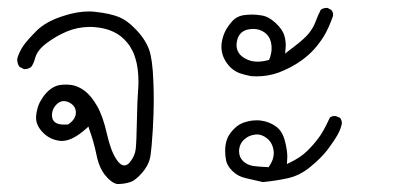

<svg xmlns="http://www.w3.org/2000/svg" viewBox="-20 -279 1040 478"><path d="M201.2 -211.9Q202.6 -211.9 207.5 -211.9Q212.4 -211.9 220.7 -210.9Q250.5 -208 273.4 -193.8Q290 -183.1 302.7 -165Q310.5 -152.8 314.5 -141.6Q318.4 -130.4 320.6 -119.9Q322.8 -109.4 323.7 -97.9Q324.7 -86.4 324.7 -75.2Q324.7 -64 323.7 -52.7Q321.8 -30.3 320.8 22.2Q319.8 74.7 317.9 92Q315.9 109.4 303.2 125Q296.9 132.8 289.6 132.8Q279.8 132.8 270.5 118.7Q255.9 97.7 246.1 54Q236.3 10.3 221.7 -15.1Q207.5 -40 191.2 -52.5Q174.8 -64.9 158.2 -67.4Q150.9 -68.4 142.8 -68.4Q134.8 -68.4 126.5 -66.9Q105 -62 87.9 -38.6Q83.5 -32.2 79.6 -25.4Q71.8 -10.3 69.8 10.7Q69.8 12.7 69.8 14.2Q69.8 33.7 87.4 51.5Q105 69.3 130.9 71.8Q132.8 71.8 134.8 71.8Q160.6 71.8 195.3 40.5L200.2 36.1L202.1 42.5Q213.4 73.2 220.2 106.4Q226.6 138.7 242.2 157.7Q257.3 176.3 272 179.2Q288.6 179.2 302.7 174.8Q316.9 170.9 334 150.9Q351.1 130.9 354.5 109.4Q357.9 86.4 360.4 43.7Q362.8 1 362.8 -26.4Q362.8 -53.7 361.8 -76.2Q359.9 -130.9 351.1 -155.8Q340.8 -183.6 314.9 -209Q296.4 -228 276.9 -236.3Q253.9 -245.6 217.3 -249.5Q209.5 -250.5 201.2 -250.5Q171.9 -250.5 137.7 -239.3Q94.2 -225.6 70.8 -202.1Q47.4 -178.7 37.6 -164.3Q27.8 -149.9 22.9 -132.8Q22.9 -131.8 22.9 -130.9Q22.9 -120.6 28.3 -112.8L39.6 -106.9Q40 -106.9 41 -106.9Q50.8 -106.9 57.6 -112.3Q63.5 -119.6 67.9 -135.7Q73.2 -154.8 97.2 -172.4Q120.1 -189.5 146 -200.4Q171.9 -211.4 201.2 -211.9ZM139.2 31.2Q122.6 31.2 115.2 23.9Q109.4 18.1 109.4 7.8Q109.4 -9.3 123.5 -21.5Q130.9 -27.3 138.4 -27.3Q146 -27.3 153.3 -23.4Q168.9 -14.6 168.9 1Q168.9 17.6 150.9 29.8L149.9 30.8Q143.6 31.2 139.2 31.2Z M694.3 129.4Q695.3 117.2 695.3 111.8Q695.3 95.7 689.9 74.2Q683.6 47.4 666.7 35.6Q649.9 23.9 631.3 21.5Q625 20.5 620.4 20.5Q615.7 20.5 609.6 21Q603.5 21.5 594.2 23.9Q575.7 28.3 563 41.5Q552.2 52.2 546.9 63.5Q540.5 77.6 540.5 96.7Q540.5 108.4 543 121.1Q545.9 134.3 559.1 147.2Q572.3 160.2 592.3 164.6L634.3 174.3Q665.5 171.4 696 164.8Q726.6 158.2 752.9 136.2Q779.8 114.3 795.4 93.8Q817.4 64 823.7 50.3Q828.1 41.5 830.6 31.2Q831.1 29.3 831.1 27.3Q831.1 20 826.2 14.2L816.9 10.3Q814.9 9.8 813 9.8Q806.2 9.8 801.3 13.7Q784.2 50.3 773.4 64Q761.7 80.1 744.9 96.7Q728 113.3 701.2 126ZM575.2 97.7Q575.2 80.6 587.4 68.8Q598.6 58.1 614.3 56.2Q616.7 55.7 619.6 55.7Q632.3 55.7 644 64.9Q658.2 75.7 661.1 95.7Q661.6 98.6 661.6 102.1Q661.6 118.7 649.9 135.3L648.9 137.2Q625.5 136.2 610.8 134.3Q595.2 131.8 585.2 122.1Q575.2 112.3 575.2 97.7ZM691.4 -165.5Q691.4 -178.2 688 -189.9Q683.6 -205.6 666 -221.9Q648.4 -238.3 630.4 -240.7Q618.7 -242.7 608.6 -242.7Q598.6 -242.7 590.3 -241.7Q570.3 -239.7 558.1 -226.1Q545.9 -212.4 539.8 -199.2Q533.7 -186 531.7 -170.9Q531.2 -167 531.2 -163.1Q531.2 -134.3 553.7 -111.3Q564.5 -101.1 577.1 -96.7Q589.8 -92.3 605 -89.4Q611.8 -88.9 618.7 -88.9Q647.9 -88.9 674.3 -98.6Q723.6 -117.7 755.9 -149.9Q772 -166 786.1 -188.5Q797.9 -207.5 809.1 -239.3Q809.1 -240.2 809.1 -241.7Q809.1 -243.2 809.1 -245.6Q808.1 -250.5 804.7 -254.4L795.4 -259.3Q794.4 -259.3 793.9 -259.3Q785.2 -259.3 778.8 -254.9Q771.5 -240.7 768.1 -231.2Q764.6 -221.7 762.2 -216.8Q753.9 -200.2 741.7 -188Q728 -174.3 697.8 -151.9L689.9 -145.5Q691.4 -160.6 691.4 -165.5ZM621.6 -125.5Q604.5 -125.5 591.3 -132.8Q568.8 -144.5 568.8 -167.5Q568.8 -169.9 569.3 -172.4Q572.3 -198.7 595.2 -205.1Q603 -207 610.8 -207Q626.5 -207 639.2 -197.8Q656.2 -185.1 656.2 -158.7Q656.2 -145 649.9 -129.9Q633.8 -125.5 621.6 -125.5Z"/></svg>

Font: Bakudai
Style: Light
Weight: 300
Version: Version 1.48